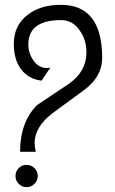

<svg xmlns="http://www.w3.org/2000/svg" viewBox="-20 -722 473 793"><path d="M90 51Q71 51 57.5 37.5Q44 24 44 5Q44 -14 57 -27.5Q70 -41 90 -41Q109 -41 122.5 -27.5Q136 -14 136 5Q136 24 122 37.5Q108 51 90 51ZM402 -482Q402 -407 330 -352L195 -253Q123 -197 123 -131Q123 -115 128 -95H63Q63 -218 133 -288L266 -377Q337 -427 337 -506Q337 -557 310 -595Q281 -639 232 -639Q97 -639 97 -538Q97 -503 117 -474Q139 -441 174 -441Q178 -441 181 -441.5Q184 -442 188 -443L152 -389Q96 -395 64 -440Q37 -480 37 -540Q37 -619 97 -663Q149 -702 232 -702Q402 -702 402 -482Z"/></svg>

Font: Ekushey Amar Bangla
Style: Regular
Weight: 400
Designer: Al Mamun Sumon
Foundry: Al Mamun Sumon
Version: Version 1.0